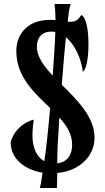

<svg xmlns="http://www.w3.org/2000/svg" viewBox="-20 -856 525 959"><path d="M231 -756.8C105 -756.8 61.5 -672.4 61.5 -601.6C61.5 -471.7 152.3 -391.6 230.5 -316.4C220.2 -202.1 209.5 -98.1 201.2 -50.8C163.1 -71.8 142.1 -119.1 142.1 -178.2C142.1 -211.4 145.5 -232.9 148.4 -258.8C108.4 -248 53.2 -215.3 33.2 -146.5C33.2 -59.1 108.4 -6.8 192.4 6.3C188 38.6 184.1 65.9 178.7 83H264.2C264.6 63.5 265.6 38.6 266.1 8.3C378.9 -2.9 452.1 -76.2 452.1 -168.5C452.1 -272 366.2 -355.5 288.6 -432.6C295.4 -522.9 303.2 -609.4 309.1 -670.4C356.9 -630.9 387.2 -557.1 393.6 -498C412.1 -507.8 421.9 -570.3 421.9 -634.3C421.9 -669.9 418.9 -763.7 386.2 -781.2C368.2 -753.9 356.4 -747.1 329.6 -747.1C325.2 -747.1 321.3 -747.1 317.9 -747.6C322.8 -790.5 325.2 -813 333 -835.9H252.4C255.4 -811 256.8 -791.5 257.3 -755.9C249.5 -756.3 240.7 -756.8 231 -756.8ZM243.2 -478.5C198.2 -526.4 164.1 -573.2 164.1 -622.6C164.1 -659.2 181.6 -698.2 237.3 -698.2C243.7 -698.2 250 -697.3 256.3 -696.3C254.9 -645 249.5 -564.9 243.2 -478.5ZM266.1 -49.8C265.6 -89.8 270 -173.3 276.4 -269C313.5 -228 340.3 -185.5 340.3 -133.8C340.3 -80.6 315.4 -46.4 266.1 -40Z"/></svg>

Font: Amarante
Style: Regular
Weight: 400
Designer: Karolina Lach
Foundry: Sorkin Type Co.
Version: Version 1.001